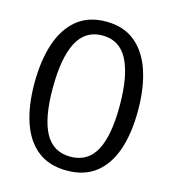

<svg xmlns="http://www.w3.org/2000/svg" viewBox="-110 -818 828 920"><g transform="rotate(15 304.0 -357.5)"><path d="M304.2 11.7Q217.3 11.7 160.4 -32.7Q103.5 -77.1 75.4 -159.2Q47.4 -241.2 47.4 -353.5Q47.4 -466.3 75.4 -550.3Q103.5 -634.3 160.4 -680.7Q217.3 -727.1 304.2 -727.1Q391.1 -727.1 448 -680.7Q504.9 -634.3 533 -550.3Q561 -466.3 561 -353.5Q561 -241.2 533 -159.2Q504.9 -77.1 448 -32.7Q391.1 11.7 304.2 11.7ZM304.2 -57.1Q389.6 -57.1 429.9 -130.9Q470.2 -204.6 470.2 -353.5Q470.2 -502.4 429.9 -580.3Q389.6 -658.2 304.2 -658.2Q218.8 -658.2 178.5 -580.3Q138.2 -502.4 138.2 -353.5Q138.2 -204.6 178.5 -130.9Q218.8 -57.1 304.2 -57.1Z"/></g></svg>

Font: Pontano Sans
Style: Regular
Weight: 400
Designer: Vernon Adams
Foundry: Vernon Adams
Version: Version 2.001